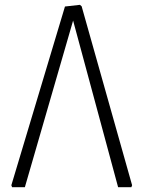

<svg xmlns="http://www.w3.org/2000/svg" viewBox="-20 -775 594 795"><path d="M311 -755 318 -749 527 -8 524 0H469L274 -722L290 -715L83 0H30L27 -8L249 -748Z"/></svg>

Font: Fustat Light
Style: Regular
Weight: 300
Designer: Mohamed Gaber, Khaled Hosny, Laura Garcia Mut
Foundry: Kief Type Foundry, Alif Type Foundry, Hard Type Foundry
Version: Version 1.007